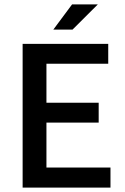

<svg xmlns="http://www.w3.org/2000/svg" viewBox="-20 -854 571 874"><path d="M83 0V-654.3H472.7V-564H191.4V-386.2H429.2V-295.9H191.4V-91.3H482.9V0ZM222.7 -719.2 308.1 -834H425.3L310.1 -719.2Z"/></svg>

Font: Varta Light
Style: Bold
Weight: 700
Version: Version 1.004